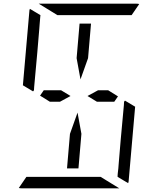

<svg xmlns="http://www.w3.org/2000/svg" viewBox="-20 -1020 856 1040"><path d="M421 -295 405 -108H343L359 -295L400 -410ZM104 -558 139 -959Q139 -966 142 -972L199 -938L198 -928L195 -892L193 -866L182 -735L165 -548L164 -531L159 -525ZM657 -475 712 -442 677 -41Q677 -34 674 -28L617 -62V-70L618 -82L621 -108L623 -134L634 -265L651 -450L652 -469ZM250 -469 197 -502 217 -531H311L362 -500L305 -469ZM291 -938 190 -1000H452H720Q730 -1000 734 -998L693 -938H663H477H415ZM525 -62 626 0H364H96Q86 0 82 -2L123 -62H153H339H401ZM511 -531H566L619 -498L599 -469H505L454 -500ZM395 -705 411 -892H473L457 -705L416 -590Z"/></svg>

Font: DSEG14 Modern Mini
Style: Light Italic
Weight: 300
Italic angle: -5°
Designer: Keshikan(Twitter:@keshinomi_88pro)
Version: Version 0.46